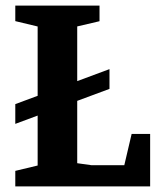

<svg xmlns="http://www.w3.org/2000/svg" viewBox="-20 -668 563 688"><path d="M34.8 -224.1V-294.9L372.3 -420.3V-349.5ZM34.8 0V-55.7L114.9 -74.9V-573.1L34.8 -592.3V-648H336.6V-592L256.7 -573.3V-83.2L307.9 -76H425.4L451.7 -188.1H518V0Z"/></svg>

Font: Faustina Light
Style: Regular
Weight: 300
Designer: Alfonso Garcia
Foundry: http://www.omnibus-type.com
Version: Version 1.200